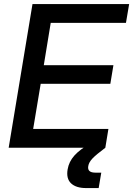

<svg xmlns="http://www.w3.org/2000/svg" viewBox="-20 -748 674 972"><path d="M23.9 0 144.5 -727.5H633.8L617.7 -632.3H236.8L201.7 -418H554.2L538.6 -323.7H186L147.9 -95.2H528.8L513.2 0ZM416 204.1Q365.2 204.1 339.8 180.2Q314.5 156.2 322.3 109.9Q328.6 70.8 356.9 39.1Q385.3 7.3 443.8 -25.4L513.2 0Q466.8 34.7 448.2 54.2Q429.7 73.7 426.8 92.8Q420.9 126 462.9 126H492.7L479.5 204.1Z"/></svg>

Font: Inter Display Medium
Style: Italic
Weight: 500
Italic angle: -9.39999°
Designer: Rasmus Andersson
Foundry: rsms
Version: Version 4.000;git-a52131595